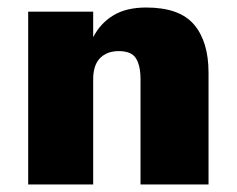

<svg xmlns="http://www.w3.org/2000/svg" viewBox="-20 -491 630 511"><path d="M354 -280Q354 -316 342 -335.5Q330 -355 296 -355Q265 -355 246.5 -336.5Q228 -318 228 -280V0H55V-460H228V-392Q247 -429 281.5 -450Q316 -471 369 -471Q458 -471 496.5 -425.5Q535 -380 535 -298V0H354Z"/></svg>

Font: Jost* Heavy
Style: Regular
Weight: 800
Version: Version 3.7